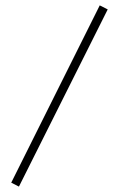

<svg xmlns="http://www.w3.org/2000/svg" viewBox="-20 -668 444 718"><path d="M353 -647.9 382.8 -632.8 50.8 29.8 22 15.1Z"/></svg>

Font: Resagokr
Style: Light
Weight: 300
Designer: gluk
Foundry: gluk
Version: Version 0.95